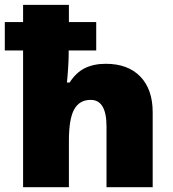

<svg xmlns="http://www.w3.org/2000/svg" viewBox="-20 -780 720 800"><path d="M76.2 -569.8H0V-688H76.2V-759.8H267.1V-688H380.9V-569.8H266.1V-549.8Q266.1 -531.7 263.7 -494.1Q261.2 -456.5 258.8 -436H270Q296.9 -478 333.7 -496.1Q370.6 -514.2 420.9 -514.2Q513.2 -514.2 564.7 -460.9Q616.2 -407.7 616.2 -312V0H423.8V-252.9Q423.8 -363.8 357.9 -363.8Q311 -363.8 289.1 -324.2Q267.1 -284.7 267.1 -192.9V0H76.2Z"/></svg>

Font: OpenSansExtrabold
Style: Regular
Weight: 800
Foundry: Ascender Corporation
Version: Version 1.10